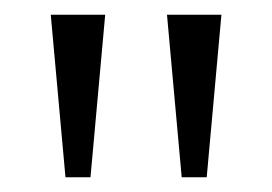

<svg xmlns="http://www.w3.org/2000/svg" viewBox="-20 -734 370 261"><path d="M69 -493 49 -714H123L103 -493ZM227 -493 207 -714H281L261 -493Z"/></svg>

Font: Noto Serif Lao SemiCondensed Light
Style: Regular
Weight: 300
Width: 4
Designer: Monotype Design Team
Foundry: Monotype Imaging Inc.
Version: Version 2.003; ttfautohint (v1.8.4.7-5d5b)